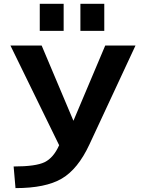

<svg xmlns="http://www.w3.org/2000/svg" viewBox="-20 -967 747 997"><path d="M397.5 -806.6V-947.3H521.5V-806.6ZM186.5 -806.6V-947.3H310.5V-806.6ZM60.5 9.8 50.8 -102.5Q166 -102.5 211.9 -125Q257.8 -147.5 287.1 -212.9L34.2 -730.5H196.3L361.3 -339.8L526.4 -730.5H683.6L444.3 -216.8Q384.8 -88.9 300.8 -39.6Q216.8 9.8 60.5 9.8Z"/></svg>

Font: Mgen+ 1c bold
Style: Bold
Weight: 700
Designer: [Source Han Sans]
Ryoko NISHIZUKA  (kana & ideographs); Paul D. Hunt (Latin, Greek & Cyrillic); Wenlong ZHANG  (bopomofo
Version: Version 1.059.20150602